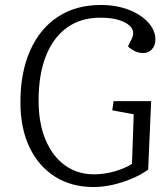

<svg xmlns="http://www.w3.org/2000/svg" viewBox="-20 -737 676 771"><path d="M587 -331 575 -56Q546 -35 509 -19.5Q472 -4 433 5Q394 14 355 14Q268 14 202 -27Q136 -68 99 -144.5Q62 -221 62 -327Q62 -446 101 -534Q140 -622 212.5 -669.5Q285 -717 384 -717Q447 -717 496.5 -698Q546 -679 575 -647Q604 -615 604 -578Q604 -554 590 -539Q576 -524 555 -524Q537 -524 521.5 -531.5Q506 -539 494 -551L509 -581Q521 -606 508 -625Q495 -644 462.5 -655Q430 -666 383 -666Q305 -666 249.5 -626.5Q194 -587 164.5 -512.5Q135 -438 135 -333Q135 -242 163 -175.5Q191 -109 241 -73Q291 -37 357 -37Q401 -37 442.5 -49.5Q484 -62 510 -79L517 -278L431 -294L436 -331Z"/></svg>

Font: Literata 18pt Light
Style: Italic
Weight: 300
Italic angle: -2°
Designer: Latin by Veronika Burian and Jose Scaglione. Greek by Irene Vlachou. Cyrillic by Vera Evstafieva
Foundry: TypeTogether
Version: Version 3.103;gftools[0.9.29]